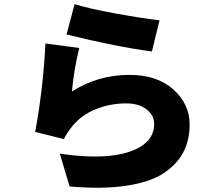

<svg xmlns="http://www.w3.org/2000/svg" viewBox="-20 -834 1040 914"><path d="M296.9 -669.9 335 -814.5Q402.3 -793 531.7 -769.5Q661.1 -746.1 739.3 -737.3L703.1 -588.9Q529.3 -612.3 296.9 -669.9ZM196.3 -627 357.4 -605.5Q333 -509.8 322.3 -398.4Q446.3 -477.5 595.7 -477.5Q728.5 -477.5 805.7 -407.7Q882.8 -337.9 882.8 -241.2Q882.8 -168.9 854 -111.8Q825.2 -54.7 761.7 -11.2Q698.2 32.2 583.5 49.8Q468.8 67.4 311.5 53.7L264.6 -102.5Q476.6 -71.3 595.2 -111.3Q713.9 -151.4 713.9 -244.1Q713.9 -286.1 676.8 -314Q639.6 -341.8 581.1 -341.8Q503.9 -341.8 435.5 -314Q367.2 -286.1 325.2 -234.4Q294.9 -196.3 284.2 -171.9L147.5 -206.1Q185.5 -411.1 196.3 -627Z"/></svg>

Font: Gen Shin Gothic Heavy
Style: Bold
Weight: 900
Designer: [Source Han Sans]
Ryoko NISHIZUKA  (kana & ideographs); Paul D. Hunt (Latin, Greek & Cyrillic); Wenlong ZHANG  (bopomofo
Version: Version 1.002.20150607